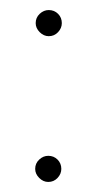

<svg xmlns="http://www.w3.org/2000/svg" viewBox="-20 -357 193 382"><path d="M77 -285Q67 -285 59 -293Q51 -301 51 -311Q51 -322 59 -329.5Q67 -337 77 -337Q88 -337 95.5 -329.5Q103 -322 103 -311Q103 -301 95.5 -293Q88 -285 77 -285ZM76 5Q66 5 58 -3Q50 -11 50 -21Q50 -32 58 -39.5Q66 -47 76 -47Q87 -47 94.5 -39.5Q102 -32 102 -21Q102 -11 94.5 -3Q87 5 76 5Z"/></svg>

Font: Stick No Bills ExtraLight
Style: Regular
Weight: 200
Designer: Kosala Senevirathne, Siva Puranthara, Lasantha Premarathna, Tharique Azeez
Foundry: mooniak
Version: Version 2.000